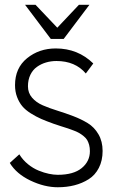

<svg xmlns="http://www.w3.org/2000/svg" viewBox="-20 -770 472 805"><path d="M355 -750 247.1 -606.9H192.9L85 -750H128.9L220.2 -653.8L311 -750ZM371.1 -503.9 339.8 -461.9Q295.4 -514.2 216.8 -514.2Q193.8 -514.2 173.1 -508.1Q152.3 -502 135 -489.7Q117.7 -477.5 107.4 -456.5Q97.2 -435.5 97.2 -408.2Q97.2 -380.4 114.5 -360.4Q131.8 -340.3 159.4 -328.4Q187 -316.4 220.2 -306.2Q253.4 -295.9 286.9 -283.2Q320.3 -270.5 347.9 -253.7Q375.5 -236.8 392.8 -207Q410.2 -177.2 410.2 -137.2Q410.2 -96.7 394.5 -66.2Q378.9 -35.6 351.8 -18.6Q324.7 -1.5 292.2 6.8Q259.8 15.1 222.2 15.1Q166.5 15.1 107.7 -12.9Q48.8 -41 21 -86.9L61 -123Q75.7 -99.1 97.4 -81.5Q119.1 -64 142.1 -54.7Q165 -45.4 185.1 -41.3Q205.1 -37.1 222.2 -37.1Q288.1 -37.1 322.5 -65.2Q356.9 -93.3 356.9 -136.2Q356.9 -150.4 353.8 -162.1Q350.6 -173.8 345.7 -182.4Q340.8 -190.9 331.3 -198.7Q321.8 -206.5 313.5 -211.4Q305.2 -216.3 290.5 -222.2Q275.9 -228 265.4 -231.4Q254.9 -234.9 236.1 -240.7Q217.3 -246.6 205.1 -251Q173.8 -262.2 152.6 -271.5Q131.3 -280.8 108.9 -294.9Q86.4 -309.1 73.2 -325Q60.1 -340.8 51.5 -363.3Q43 -385.7 43 -413.1Q43 -484.9 93.5 -525.9Q144 -566.9 213.9 -566.9Q306.6 -566.9 371.1 -503.9Z"/></svg>

Font: Stilu Light
Style: Regular
Weight: 300
Designer: Genilson Lima Santos
Foundry: Genilson Lima Santos
Version: Version 1.200;PS 001.200;hotconv 1.0.88;makeotf.lib2.5.64775